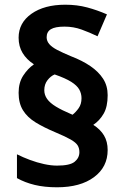

<svg xmlns="http://www.w3.org/2000/svg" viewBox="-20 -785 526 815"><path d="M59 -391Q59 -434 78.5 -464Q98 -494 124 -512Q93 -532 76 -560Q59 -588 59 -625Q59 -688 113.5 -726.5Q168 -765 257 -765Q307 -765 350 -753.5Q393 -742 434 -724L394 -631Q361 -647 326.5 -659.5Q292 -672 254 -672Q214 -672 196 -661Q178 -650 178 -627Q178 -611 189 -598Q200 -585 223 -573Q246 -561 282 -546Q329 -528 363.5 -504.5Q398 -481 417.5 -451Q437 -421 437 -381Q437 -332 420 -302.5Q403 -273 376 -255Q406 -236 421.5 -210Q437 -184 437 -148Q437 -76 379 -33Q321 10 222 10Q169 10 127.5 0Q86 -10 52 -29V-130Q78 -117 107.5 -106Q137 -95 167 -88.5Q197 -82 222 -82Q277 -82 297 -98.5Q317 -115 317 -139Q317 -156 309.5 -168Q302 -180 280.5 -192.5Q259 -205 216 -223Q166 -244 131 -265.5Q96 -287 77.5 -317Q59 -347 59 -391ZM168 -402Q168 -382 180 -365Q192 -348 217.5 -332.5Q243 -317 281 -301L288 -298Q302 -309 314 -326Q326 -343 326 -368Q326 -388 316.5 -405Q307 -422 282.5 -437.5Q258 -453 212 -469Q195 -462 181.5 -444.5Q168 -427 168 -402Z"/></svg>

Font: Noto Sans Gurmukhi
Style: Regular
Weight: 400
Designer: Jelle Bosma - Monotype Design Team
Foundry: Monotype Imaging Inc.
Version: Version 2.003